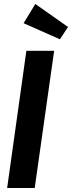

<svg xmlns="http://www.w3.org/2000/svg" viewBox="-20 -948 363 968"><path d="M253 -692 155 0H16L113 -692ZM158 -928 323 -812 282 -750 99 -831Z"/></svg>

Font: Fira Sans Extra Condensed SemiBold
Style: Italic
Weight: 600
Width: 3
Italic angle: -8°
Designer: Carrois Corporate & Edenspiekermann AG
Foundry: Carrois Corporate GbR & Edenspiekermann AG
Version: Version 4.203